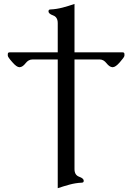

<svg xmlns="http://www.w3.org/2000/svg" viewBox="-20 -715 688 984"><path d="M361.8 -410.2V151.9Q361.8 182.1 385.5 190.7Q409.2 199.2 409.2 211.4Q409.2 221.2 398.9 221.2Q367.2 222.7 336.7 231Q306.2 239.3 275.9 249.5V-410.2H146Q126 -410.2 111.1 -390.9Q96.2 -371.6 81.1 -370.6H79.6Q65.4 -370.6 43.5 -396Q20 -422.4 20 -429.7V-438Q20 -446.8 29.8 -446.8H275.9V-596.7Q275.9 -627.4 252.2 -636Q228.5 -644.5 228.5 -656.7Q228.5 -666.5 238.3 -666.5Q269.5 -668 300.3 -676Q331.1 -684.1 361.8 -694.8V-446.8H607.9Q617.7 -446.8 617.7 -438V-429.7Q617.7 -422.4 594.2 -396Q572.3 -370.6 557.6 -370.6H556.2Q541 -371.6 525.9 -390.9Q510.7 -410.2 491.7 -410.2Z"/></svg>

Font: Caudex
Style: Regular
Weight: 400
Version: Version 1.04